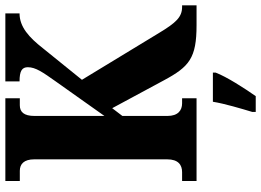

<svg xmlns="http://www.w3.org/2000/svg" viewBox="-149 -605 975 717"><g transform="rotate(-90 338.5 -246.5)"><path d="M21 0H330V-54H311C285 -54 264 -69 264 -109V-277L293 -315L397 -122C448 -27 480 0 603 0H677V-54H671C633 -54 612 -77 574 -140L399 -428L517 -574C557 -625 596 -661 647 -661V-714H393V-661C432 -661 446 -652 446 -630C446 -601 427 -574 393 -526L264 -344V-605C264 -645 279 -660 304 -660H330V-714H21V-660H59C84 -660 102 -645 102 -606V-110C102 -68 81 -54 54 -54H21ZM279 208V221H338C368 178 410 113 426 71V61H317C310 105 291 168 279 208Z"/></g></svg>

Font: Noto Serif Khmer Condensed ExtraBold
Style: Regular
Weight: 800
Width: 3
Designer: Danh Hong and the Monotype Design Team
Foundry: Monotype Imaging Inc.
Version: Version 2.004